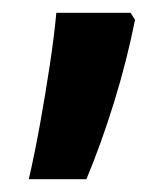

<svg xmlns="http://www.w3.org/2000/svg" viewBox="-20 -618 257 300"><path d="M25 -338Q34 -377 42.5 -424Q51 -471 58 -517.5Q65 -564 68 -598H184L191 -587Q178 -522 158 -457.5Q138 -393 115 -338Z"/></svg>

Font: Noto Sans Hebrew Condensed SemiBold
Style: Regular
Weight: 600
Width: 3
Designer: Monotype Design Team
Foundry: Monotype Imaging Inc.
Version: Version 2.004; ttfautohint (v1.8.4.7-5d5b)